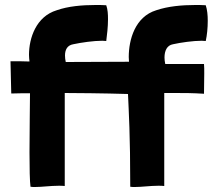

<svg xmlns="http://www.w3.org/2000/svg" viewBox="-20 -746 877 768"><path d="M102 1C108 2 114 2 121 2C148 2 182 -3 215 -3C223 -3 231 -3 239 -2V-374C270 -374 399 -373 492 -370C495 -297 501 -209 501 1C507 2 513 2 520 2C547 2 581 -3 613 -3C621 -3 629 -3 637 -2V-374C651 -374 666 -374 682 -374C714 -374 751 -374 796 -371C796 -388 797 -422 797 -452C797 -467 797 -480 796 -490H641C639 -499 638 -508 638 -516C638 -543 648 -565 672 -569C703 -576 753 -583 787 -583C793 -583 798 -582 803 -582C808 -605 811 -634 811 -663C811 -685 809 -707 803 -725C789 -726 775 -726 761 -726C708 -726 652 -721 605 -705C520 -679 495 -587 495 -518C495 -512 496 -505 496 -499L243 -498C241 -507 240 -516 240 -524C240 -547 249 -565 273 -569C305 -576 355 -583 389 -583C395 -583 400 -582 405 -582C408 -606 412 -638 412 -669C412 -689 411 -708 405 -725C391 -726 377 -726 362 -726C308 -726 252 -721 207 -705C124 -680 96 -593 96 -527C96 -517 97 -508 98 -500C75 -501 53 -501 22 -501L25 -372C54 -373 77 -373 100 -373C100 -336 98 -228 98 -136C98 -74 99 -20 102 1Z"/></svg>

Font: HEYCLAY
Style: Regular
Weight: 400
Designer: Marcelo Magalhaes
Foundry: Marcelo Magalhães
Version: Version 1.300;hotconv 1.0.109;makeotfexe 2.5.65596